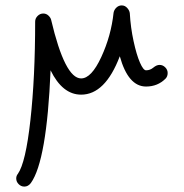

<svg xmlns="http://www.w3.org/2000/svg" viewBox="-20 -350 680 710"><path d="M70 340Q58 340 49 331Q40 322 40 310Q40 300 46 293Q75 252 92.5 94Q110 -64 110 -270Q110 -282 119 -291Q128 -300 140 -300Q151 -300 159 -292.5Q167 -285 169 -277Q220 -60 280 -60Q318 -60 354.5 -139Q391 -218 400 -303Q402 -314 410.5 -322Q419 -330 430 -330Q442 -330 450.5 -320.5Q459 -311 460 -301Q463 -248 474 -197.5Q485 -147 497.5 -118.5Q510 -90 520 -90Q535 -90 547 -100Q559 -110 570 -110Q582 -110 591 -101Q600 -92 600 -80Q600 -67 592 -59Q563 -30 520 -30Q454 -30 423 -142Q369 0 280 0Q211 0 167 -90Q153 245 94 327Q84 340 70 340Z"/></svg>

Font: Pecita
Style: Book
Weight: 400
Width: 7
Version: Version 4.3